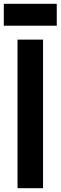

<svg xmlns="http://www.w3.org/2000/svg" viewBox="-26 -988 318 1008"><path d="M272 -853ZM272 -853H-6V-968H272ZM200 0H66V-780H200Z"/></svg>

Font: Tanohe Sans SemiBold
Style: Regular
Weight: 600
Designer: Village Type and Design LLC & Cristiano Sobral
Foundry: Cooper Hewitt Smithsonian Design Museum
Version: Version 1.00;September 29, 2021;FontCreator 13.0.0.2655 64-b